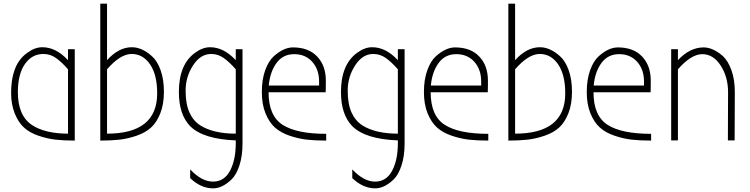

<svg xmlns="http://www.w3.org/2000/svg" viewBox="-20 -770 4113 1053"><path d="M353 -500H390V1Q330 1 285 -4Q240 -9 191.5 -25.5Q143 -42 112 -70Q81 -98 61 -147.5Q41 -197 41 -259Q41 -321 53.5 -365.5Q66 -410 85.5 -436.5Q105 -463 129 -480Q171 -511 212 -511Q287 -511 353 -440ZM78 -264Q78 -133 159 -82Q231 -37 353 -37V-390Q319 -429 287.5 -451.5Q256 -474 218 -474Q155 -474 116.5 -418.5Q78 -363 78 -264Z M530 -750H567V-440Q631 -511 703 -511Q758 -511 813 -462Q842 -437 860.5 -386Q879 -335 879 -266.5Q879 -198 859 -148Q839 -98 808 -70Q777 -42 728.5 -25.5Q680 -9 635 -4Q590 1 530 1ZM842 -258Q842 -360 803 -417Q764 -474 702 -474Q640 -474 567 -390V-37Q842 -37 842 -258Z M1273 -500H1310V17Q1310 86 1293 137.5Q1276 189 1250 214Q1199 263 1149 263Q1082 263 1023 207V159Q1086 226 1148 226Q1210 226 1241.5 166.5Q1273 107 1273 16V0Q1094 -7 1023 -78Q961 -142 961 -265Q961 -416 1049 -480Q1091 -511 1132 -511Q1207 -511 1273 -440ZM1079 -82Q1151 -37 1273 -37V-390Q1239 -429 1207.5 -451.5Q1176 -474 1138 -474Q1079 -474 1038.5 -411Q998 -348 998 -273.5Q998 -199 1019 -153Q1040 -107 1079 -82Z M1769 -36V1Q1709 1 1663.5 -4Q1618 -9 1569 -25.5Q1520 -42 1488.5 -70Q1457 -98 1436.5 -147.5Q1416 -197 1416 -265.5Q1416 -334 1434.5 -385Q1453 -436 1482 -462Q1536 -510 1587 -510Q1672 -510 1719.5 -460Q1767 -410 1767 -328Q1767 -273 1766 -264H1453Q1453 -135 1530 -85.5Q1607 -36 1769 -36ZM1730 -301V-323Q1730 -389 1692.5 -431Q1655 -473 1593.5 -473Q1532 -473 1496.5 -424.5Q1461 -376 1454 -301Z M2162 -500H2199V17Q2199 86 2182 137.5Q2165 189 2139 214Q2088 263 2038 263Q1971 263 1912 207V159Q1975 226 2037 226Q2099 226 2130.5 166.5Q2162 107 2162 16V0Q1983 -7 1912 -78Q1850 -142 1850 -265Q1850 -416 1938 -480Q1980 -511 2021 -511Q2096 -511 2162 -440ZM1968 -82Q2040 -37 2162 -37V-390Q2128 -429 2096.5 -451.5Q2065 -474 2027 -474Q1968 -474 1927.5 -411Q1887 -348 1887 -273.5Q1887 -199 1908 -153Q1929 -107 1968 -82Z M2658 -36V1Q2598 1 2552.5 -4Q2507 -9 2458 -25.5Q2409 -42 2377.5 -70Q2346 -98 2325.5 -147.5Q2305 -197 2305 -265.5Q2305 -334 2323.5 -385Q2342 -436 2371 -462Q2425 -510 2476 -510Q2561 -510 2608.5 -460Q2656 -410 2656 -328Q2656 -273 2655 -264H2342Q2342 -135 2419 -85.5Q2496 -36 2658 -36ZM2619 -301V-323Q2619 -389 2581.5 -431Q2544 -473 2482.5 -473Q2421 -473 2385.5 -424.5Q2350 -376 2343 -301Z M2768 -750H2805V-440Q2869 -511 2941 -511Q2996 -511 3051 -462Q3080 -437 3098.5 -386Q3117 -335 3117 -266.5Q3117 -198 3097 -148Q3077 -98 3046 -70Q3015 -42 2966.5 -25.5Q2918 -9 2873 -4Q2828 1 2768 1ZM3080 -258Q3080 -360 3041 -417Q3002 -474 2940 -474Q2878 -474 2805 -390V-37Q3080 -37 3080 -258Z M3551 -36V1Q3491 1 3445.5 -4Q3400 -9 3351 -25.5Q3302 -42 3270.5 -70Q3239 -98 3218.5 -147.5Q3198 -197 3198 -265.5Q3198 -334 3216.5 -385Q3235 -436 3264 -462Q3318 -510 3369 -510Q3454 -510 3501.5 -460Q3549 -410 3549 -328Q3549 -273 3548 -264H3235Q3235 -135 3312 -85.5Q3389 -36 3551 -36ZM3512 -301V-323Q3512 -389 3474.5 -431Q3437 -473 3375.5 -473Q3314 -473 3278.5 -424.5Q3243 -376 3236 -301Z M3972 0 3973 -264Q3973 -348 3932.5 -410.5Q3892 -473 3831.5 -473Q3771 -473 3698 -390V0H3661V-500H3698V-440Q3763 -510 3839 -510Q3890 -510 3945 -462Q3973 -436 3991.5 -385Q4010 -334 4010 -265L4009 0Z"/></svg>

Font: Bubbler One
Style: Regular
Weight: 400
Designer: Brenda Gallo (gbrenda1987@gmail.com)
Foundry: Brenda Gallo
Version: Version 1.003